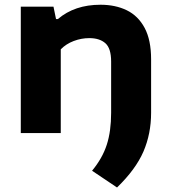

<svg xmlns="http://www.w3.org/2000/svg" viewBox="-20 -576 738 831"><path d="M486.5 235.5 378.5 163Q423.5 108.5 442.2 50.2Q461 -8 461 -88V-309.5Q461 -367 436 -389Q411 -411 366.5 -411Q332 -411 299 -398.5Q266 -386 243 -362.5V0H70V-547H211.5L222.5 -493.5H230.5Q303 -555.5 415 -555.5Q479.5 -555.5 528.8 -531.5Q578 -507.5 606 -455.2Q634 -403 634 -319V-88Q634 3 600.8 80Q567.5 157 486.5 235.5Z"/></svg>

Font: Encode Sans Exp
Style: Bold
Weight: 700
Width: 7
Designer: Multiple Designers
Foundry: Impallari Type
Version: Version 3.002; ttfautohint (v1.8.3) -l 8 -r 50 -G 200 -x 14 